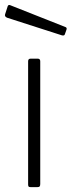

<svg xmlns="http://www.w3.org/2000/svg" viewBox="-28 -772 295 792"><path d="M138 -13Q138 -6 135.5 -3Q133 0 125 0H100Q92 0 90 -2.5Q88 -5 88 -11V-519Q88 -530 98 -530H128Q138 -530 138 -519ZM4 -747Q7 -753 13 -751L243 -660Q249 -657 246 -649L240 -632Q239 -628 236.5 -626.5Q234 -625 228 -626L1 -699Q-10 -704 -7 -713Z"/></svg>

Font: Libre Franklin Thin ExtraLight
Style: Regular
Weight: 250
Version: Version 3.000